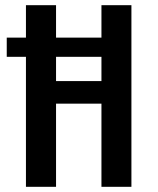

<svg xmlns="http://www.w3.org/2000/svg" viewBox="-20 -720 610 740"><path d="M6 -575H80V-700H196V-575H371V-700H486.5V0H371V-320.5H196V0H80V-501H6ZM196 -407.5H371V-501H196Z"/></svg>

Font: League Mono Narrow Medium
Style: Regular
Weight: 500
Width: 3
Designer: Tyler Finck
Foundry: The League of Moveable Type / Tyler Finck
Version: Version 2.210